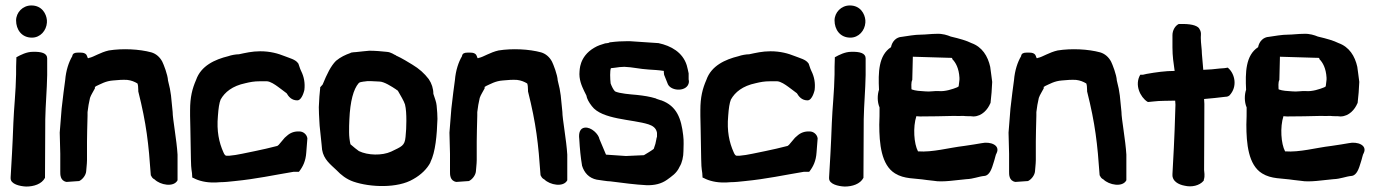

<svg xmlns="http://www.w3.org/2000/svg" viewBox="-20 -672 5043 704"><path d="M19 -18C19 3 52 11 76 12C104 12 133 3 145 -20V-22C145 -87 146 -160 146 -235C147 -289 152 -341 153 -397V-458C153 -477 132 -483 100 -482C78 -482 56 -471 40 -462V-457C39 -438 39 -418 39 -399C38 -336 31 -275 29 -221C26 -137 22 -73 19 -22ZM39 -597C39 -564 59 -534 97 -534C128 -534 150 -560 152 -589V-598C150 -621 134 -652 95 -652C63 -652 39 -626 39 -597Z M199 -185C200 -160 200 -134 201 -108V-43C201 -33 200 -9 224 -5H225L268 -8H270C283 -14 295 -30 296 -44C296 -49 299 -71 299 -85V-153C299 -178 300 -203 301 -248V-261C303 -279 306 -296 310 -313C314 -325 322 -336 328 -348V-353C328 -353 327 -354 330 -354L332 -356C350 -364 367 -375 395 -377C414 -379 431 -380 447 -379C462 -377 472 -373 484 -366C486 -361 487 -353 487 -342V-337C517 -218 525 -144 533 -29L534 -28C537 -22 539 -18 547 -14C567 6 617 16 631 -11V-105C628 -158 613 -236 613 -262L607 -322L603 -347C601 -357 599 -365 596 -377C595 -398 580 -436 575 -446C566 -463 552 -475 535 -480C491 -492 429 -495 379 -487C348 -480 323 -463 308 -460H307C302 -457 302 -458 299 -467C294 -482 272 -479 264 -479C254 -479 246 -476 245 -466C232 -444 222 -414 219 -378L213 -333L206 -274C204 -245 201 -215 199 -186Z M677 -247 678 -201 680 -89C680 -72 681 -56 684 -37L685 -21L690 -19C708 -9 737 -2 765 -3H773L788 -4C803 -4 822 -6 840 -8C921 -16 983 -30 1056 -42H1076C1091 -61 1101 -82 1103 -113L1107 -164V-165C1105 -179 1092 -190 1078 -190C1059 -191 1044 -185 1032 -174L1024 -167L1002 -141C1001 -140 1000 -139 997 -137C967 -129 943 -124 915 -118C888 -113 849 -103 821 -101H810C807 -101 803 -104 799 -114C783 -150 774 -191 779 -247C781 -275 784 -295 789 -307C804 -334 832 -357 880 -367C897 -371 911 -374 933 -374H959C972 -373 988 -362 999 -354C1008 -347 1021 -338 1031 -330C1038 -318 1049 -304 1070 -304C1088 -304 1096 -342 1096 -342C1099 -367 1095 -390 1084 -412C1079 -422 1077 -432 1074 -439L1073 -440C1064 -454 1041 -459 1024 -466C999 -476 971 -484 934 -484C904 -484 880 -478 856 -473C845 -473 828 -470 817 -466C768 -454 717 -431 699 -379C685 -347 677 -316 677 -268Z M1149 -279C1149 -263 1150 -246 1151 -228L1152 -211L1159 -144C1160 -137 1160 -131 1161 -123C1167 -87 1192 -69 1214 -48C1230 -31 1250 -15 1276 -6C1337 15 1438 19 1495 -15C1524 -31 1546 -53 1558 -76V-77C1577 -115 1582 -177 1584 -236C1584 -249 1583 -265 1581 -285C1580 -298 1574 -312 1569 -328C1569 -347 1563 -366 1552 -382C1536 -403 1517 -420 1492 -435C1479 -443 1453 -459 1433 -468H1432V-469C1425 -471 1415 -481 1397 -482C1379 -484 1355 -486 1335 -486H1334C1318 -484 1307 -484 1285 -481C1280 -481 1272 -480 1267 -479H1266V-478C1246 -471 1229 -463 1212 -449C1193 -430 1179 -401 1163 -362L1154 -352V-349C1152 -331 1150 -308 1149 -279ZM1260 -187C1260 -203 1260 -218 1261 -234C1264 -301 1276 -345 1295 -367C1295 -367 1296 -367 1299 -370C1302 -371 1308 -372 1314 -373H1315C1328 -376 1350 -374 1371 -373C1388 -373 1416 -355 1434 -343V-342H1435C1437 -341 1438 -340 1439 -339C1448 -323 1461 -302 1465 -289C1469 -273 1470 -252 1470 -229C1470 -208 1469 -189 1467 -170C1464 -137 1453 -135 1414 -116C1381 -101 1329 -102 1296 -118C1289 -123 1275 -134 1265 -143C1262 -156 1260 -172 1260 -187Z M1628 -185C1629 -160 1629 -134 1630 -108V-43C1630 -33 1629 -9 1653 -5H1654L1697 -8H1699C1712 -14 1724 -30 1725 -44C1725 -49 1728 -71 1728 -85V-153C1728 -178 1729 -203 1730 -248V-261C1732 -279 1735 -296 1739 -313C1743 -325 1751 -336 1757 -348V-353C1757 -353 1756 -354 1759 -354L1761 -356C1779 -364 1796 -375 1824 -377C1843 -379 1860 -380 1876 -379C1891 -377 1901 -373 1913 -366C1915 -361 1916 -353 1916 -342V-337C1946 -218 1954 -144 1962 -29L1963 -28C1966 -22 1968 -18 1976 -14C1996 6 2046 16 2060 -11V-105C2057 -158 2042 -236 2042 -262L2036 -322L2032 -347C2030 -357 2028 -365 2025 -377C2024 -398 2009 -436 2004 -446C1995 -463 1981 -475 1964 -480C1920 -492 1858 -495 1808 -487C1777 -480 1752 -463 1737 -460H1736C1731 -457 1731 -458 1728 -467C1723 -482 1701 -479 1693 -479C1683 -479 1675 -476 1674 -466C1661 -444 1651 -414 1648 -378L1642 -333L1635 -274C1633 -245 1630 -215 1628 -186Z M2104 -162C2106 -127 2109 -95 2114 -66V-65C2122 -39 2139 -19 2169 -13H2170C2179 -12 2206 -7 2218 -7C2265 -1 2310 5 2350 7C2380 8 2405 2 2426 -13C2442 -25 2461 -36 2472 -61C2481 -75 2486 -98 2486 -118C2486 -133 2488 -154 2485 -176C2478 -237 2462 -283 2405 -304H2404C2398 -306 2391 -308 2386 -310V-311H2385C2362 -318 2342 -321 2315 -324C2292 -326 2251 -329 2235 -337C2229 -343 2223 -355 2219 -366C2217 -383 2216 -413 2220 -422C2228 -423 2240 -424 2252 -426C2257 -426 2265 -427 2269 -427C2299 -426 2325 -419 2359 -417C2374 -416 2396 -415 2414 -412V-410C2414 -408 2414 -404 2415 -399V-398L2429 -363C2442 -336 2502 -335 2506 -371V-372C2506 -374 2506 -377 2505 -381V-403C2503 -413 2501 -422 2498 -433C2483 -480 2441 -504 2394 -514H2393L2289 -521H2281C2261 -521 2241 -520 2218 -517H2216C2213 -514 2206 -514 2200 -513H2199C2186 -509 2172 -505 2159 -497C2102 -464 2106 -411 2105 -411C2102 -381 2113 -357 2122 -338L2130 -322C2132 -310 2139 -297 2150 -283C2187 -233 2299 -235 2358 -216C2373 -211 2386 -203 2389 -185V-171C2389 -171 2388 -167 2387 -164V-163C2383 -143 2384 -146 2377 -126C2365 -117 2354 -111 2341 -103L2275 -100L2202 -105L2178 -162C2175 -180 2148 -207 2124 -204C2107 -202 2101 -185 2104 -162Z M2548 -247 2549 -201 2551 -89C2551 -72 2552 -56 2555 -37L2556 -21L2561 -19C2579 -9 2608 -2 2636 -3H2644L2659 -4C2674 -4 2693 -6 2711 -8C2792 -16 2854 -30 2927 -42H2947C2962 -61 2972 -82 2974 -113L2978 -164V-165C2976 -179 2963 -190 2949 -190C2930 -191 2915 -185 2903 -174L2895 -167L2873 -141C2872 -140 2871 -139 2868 -137C2838 -129 2814 -124 2786 -118C2759 -113 2720 -103 2692 -101H2681C2678 -101 2674 -104 2670 -114C2654 -150 2645 -191 2650 -247C2652 -275 2655 -295 2660 -307C2675 -334 2703 -357 2751 -367C2768 -371 2782 -374 2804 -374H2830C2843 -373 2859 -362 2870 -354C2879 -347 2892 -338 2902 -330C2909 -318 2920 -304 2941 -304C2959 -304 2967 -342 2967 -342C2970 -367 2966 -390 2955 -412C2950 -422 2948 -432 2945 -439L2944 -440C2935 -454 2912 -459 2895 -466C2870 -476 2842 -484 2805 -484C2775 -484 2751 -478 2727 -473C2716 -473 2699 -470 2688 -466C2639 -454 2588 -431 2570 -379C2556 -347 2548 -316 2548 -268Z M3020 -18C3020 3 3053 11 3077 12C3105 12 3134 3 3146 -20V-22C3146 -87 3147 -160 3147 -235C3148 -289 3153 -341 3154 -397V-458C3154 -477 3133 -483 3101 -482C3079 -482 3057 -471 3041 -462V-457C3040 -438 3040 -418 3040 -399C3039 -336 3032 -275 3030 -221C3027 -137 3023 -73 3020 -22ZM3040 -597C3040 -564 3060 -534 3098 -534C3129 -534 3151 -560 3153 -589V-598C3151 -621 3135 -652 3096 -652C3064 -652 3040 -626 3040 -597Z M3203 -343C3197 -325 3196 -299 3205 -278C3205 -257 3205 -235 3204 -215C3204 -146 3211 -67 3262 -36C3296 -15 3333 -19 3378 -12L3404 -9C3436 -3 3488 -12 3523 -15C3550 -16 3568 -25 3590 -27C3609 -29 3617 -55 3623 -75C3628 -89 3631 -107 3634 -110C3649 -140 3611 -154 3579 -147C3564 -144 3542 -141 3516 -137C3457 -130 3400 -113 3346 -117C3331 -145 3327 -206 3340 -246C3343 -246 3348 -245 3353 -245C3381 -245 3450 -246 3478 -247C3489 -247 3498 -246 3512 -247C3517 -246 3527 -246 3532 -246C3536 -246 3542 -246 3549 -245H3550C3581 -246 3602 -271 3611 -293L3612 -294V-295C3615 -320 3617 -345 3618 -371V-372C3616 -391 3613 -408 3611 -425V-426C3602 -467 3581 -500 3542 -514C3524 -523 3500 -530 3466 -538C3454 -543 3436 -549 3415 -548C3395 -548 3373 -545 3358 -545C3333 -545 3309 -540 3287 -537C3266 -536 3251 -520 3247 -499C3201 -469 3200 -406 3203 -343ZM3322 -346C3322 -352 3320 -370 3325 -379L3327 -461V-464L3461 -460C3466 -460 3471 -460 3471 -459L3472 -455C3484 -443 3496 -422 3498 -387V-380C3497 -375 3497 -367 3495 -355C3495 -355 3492 -354 3490 -352C3473 -345 3445 -336 3423 -338C3403 -339 3390 -335 3372 -337C3354 -338 3337 -339 3323 -344C3323 -344 3322 -345 3322 -346Z M3678 -185C3679 -160 3679 -134 3680 -108V-43C3680 -33 3679 -9 3703 -5H3704L3747 -8H3749C3762 -14 3774 -30 3775 -44C3775 -49 3778 -71 3778 -85V-153C3778 -178 3779 -203 3780 -248V-261C3782 -279 3785 -296 3789 -313C3793 -325 3801 -336 3807 -348V-353C3807 -353 3806 -354 3809 -354L3811 -356C3829 -364 3846 -375 3874 -377C3893 -379 3910 -380 3926 -379C3941 -377 3951 -373 3963 -366C3965 -361 3966 -353 3966 -342V-337C3996 -218 4004 -144 4012 -29L4013 -28C4016 -22 4018 -18 4026 -14C4046 6 4096 16 4110 -11V-105C4107 -158 4092 -236 4092 -262L4086 -322L4082 -347C4080 -357 4078 -365 4075 -377C4074 -398 4059 -436 4054 -446C4045 -463 4031 -475 4014 -480C3970 -492 3908 -495 3858 -487C3827 -480 3802 -463 3787 -460H3786C3781 -457 3781 -458 3778 -467C3773 -482 3751 -479 3743 -479C3733 -479 3725 -476 3724 -466C3711 -444 3701 -414 3698 -378L3692 -333L3685 -274C3683 -245 3680 -215 3678 -186Z M4161 -398C4139 -361 4161 -316 4187 -299L4190 -298L4210 -300C4234 -303 4260 -302 4289 -303L4290 -288C4286 -146 4282 -94 4279 -34V-31C4278 -8 4301 5 4324 9C4349 15 4378 9 4393 -9L4394 -11V-13C4399 -28 4395 -41 4395 -49C4395 -115 4396 -173 4396 -291L4395 -309C4420 -311 4448 -314 4472 -317C4475 -317 4482 -317 4488 -322C4519 -355 4507 -401 4485 -421L4482 -424C4478 -423 4463 -421 4455 -421H4454C4432 -418 4414 -417 4392 -416C4391 -435 4388 -455 4387 -474C4387 -491 4383 -514 4383 -532V-537C4383 -543 4386 -555 4377 -567V-568C4367 -580 4344 -585 4305 -584H4302C4288 -577 4279 -560 4279 -543V-498C4279 -466 4283 -440 4287 -412C4253 -412 4218 -407 4184 -401L4171 -398ZM4487 -323 4490 -326 4488 -325C4487 -324 4488 -324 4487 -323Z M4549 -343C4543 -325 4542 -299 4551 -278C4551 -257 4551 -235 4550 -215C4550 -146 4557 -67 4608 -36C4642 -15 4679 -19 4724 -12L4750 -9C4782 -3 4834 -12 4869 -15C4896 -16 4914 -25 4936 -27C4955 -29 4963 -55 4969 -75C4974 -89 4977 -107 4980 -110C4995 -140 4957 -154 4925 -147C4910 -144 4888 -141 4862 -137C4803 -130 4746 -113 4692 -117C4677 -145 4673 -206 4686 -246C4689 -246 4694 -245 4699 -245C4727 -245 4796 -246 4824 -247C4835 -247 4844 -246 4858 -247C4863 -246 4873 -246 4878 -246C4882 -246 4888 -246 4895 -245H4896C4927 -246 4948 -271 4957 -293L4958 -294V-295C4961 -320 4963 -345 4964 -371V-372C4962 -391 4959 -408 4957 -425V-426C4948 -467 4927 -500 4888 -514C4870 -523 4846 -530 4812 -538C4800 -543 4782 -549 4761 -548C4741 -548 4719 -545 4704 -545C4679 -545 4655 -540 4633 -537C4612 -536 4597 -520 4593 -499C4547 -469 4546 -406 4549 -343ZM4668 -346C4668 -352 4666 -370 4671 -379L4673 -461V-464L4807 -460C4812 -460 4817 -460 4817 -459L4818 -455C4830 -443 4842 -422 4844 -387V-380C4843 -375 4843 -367 4841 -355C4841 -355 4838 -354 4836 -352C4819 -345 4791 -336 4769 -338C4749 -339 4736 -335 4718 -337C4700 -338 4683 -339 4669 -344C4669 -344 4668 -345 4668 -346Z"/></svg>

Font: Vapor
Style: Bd
Weight: 700
Foundry: Cannot Into Space Fonts
Version: Version 0.179